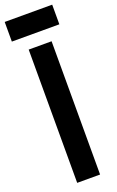

<svg xmlns="http://www.w3.org/2000/svg" viewBox="-189 -1012 644 1056"><g transform="rotate(-20 133.0 -484.0)"><path d="M272 -853ZM272 -853H-6V-968H272ZM200 0H66V-780H200Z"/></g></svg>

Font: Tanohe Sans SemiBold
Style: Regular
Weight: 600
Designer: Village Type and Design LLC & Cristiano Sobral
Foundry: Cooper Hewitt Smithsonian Design Museum
Version: Version 1.00;September 29, 2021;FontCreator 13.0.0.2655 64-b